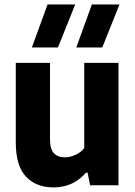

<svg xmlns="http://www.w3.org/2000/svg" viewBox="-20 -828 604 858"><path d="M50.5 -192.5V-547H203.5V-204.5Q203.5 -162 220.8 -143.5Q238 -125 269.5 -125Q292.5 -125 316.8 -135.8Q341 -146.5 356.5 -166V-547H509.5V0H382.5L371.5 -56.5H364.5Q307 9.5 219 9.5Q141.5 9.5 96 -38.8Q50.5 -87 50.5 -192.5ZM122.5 -616 192.5 -808H316L239 -616ZM321 -616 390.5 -808H514L437 -616Z"/></svg>

Font: Encode Sans Semi Condensed
Style: Bold
Weight: 700
Width: 4
Designer: Multiple Designers
Foundry: Impallari Type
Version: Version 2.000